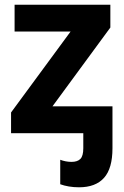

<svg xmlns="http://www.w3.org/2000/svg" viewBox="-20 -566 528 816"><path d="M449 -546V-449L203 -114H458V64Q458 150 422 190Q386 230 316 230Q293 230 272.5 226.5Q252 223 236 217V113Q246 117 258.5 119.5Q271 122 284 122Q309 122 321.5 109.5Q334 97 334 64V0H27V-88L280 -432H42V-546Z"/></svg>

Font: BC Sans
Style: Bold
Weight: 700
Designer: Monotype Design Team
Province of B.C.
Foundry: Monotype Imaging Inc.
Version: Version 2.000;GOOG;noto-source:20170915:90ef993387c0